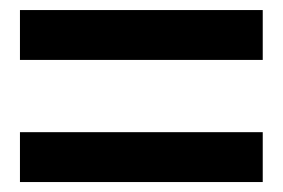

<svg xmlns="http://www.w3.org/2000/svg" viewBox="-20 -497 560 380"><path d="M19.5 -477.1H500V-378.4H19.5ZM19.5 -235.4H500V-136.7H19.5Z"/></svg>

Font: Reddit Sans Strawberry SemiBold
Style: Regular
Weight: 600
Designer: Stephen Hutchings
Foundry: Reddit
Version: Version 1.013